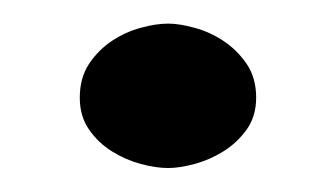

<svg xmlns="http://www.w3.org/2000/svg" viewBox="-20 -430 280 161"><path d="M194.8 -348.1Q194.8 -332.5 186.8 -321.3Q178.7 -310.1 167.2 -303Q155.8 -295.9 143.1 -292.5Q130.4 -289.1 121.1 -289.1Q110.8 -289.1 98.1 -292.5Q85.4 -295.9 74 -303Q62.5 -310.1 54.7 -321.3Q46.9 -332.5 46.9 -348.1Q46.9 -364.7 54.7 -376.5Q62.5 -388.2 74 -395.8Q85.4 -403.3 98.1 -406.7Q110.8 -410.2 121.1 -410.2Q130.4 -410.2 143.1 -406.7Q155.8 -403.3 167.2 -395.8Q178.7 -388.2 186.8 -376.5Q194.8 -364.7 194.8 -348.1Z"/></svg>

Font: Risque
Style: Regular
Weight: 400
Designer: Astigmatic (AOETI)
Foundry: Astigmatic (AOETI)
Version: Version 1.000